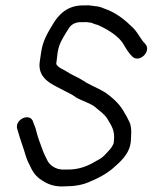

<svg xmlns="http://www.w3.org/2000/svg" viewBox="-20 -696 564 710"><path d="M213 -69C185 -69 163 -86 155 -103C149 -116 143 -126 138 -140C129 -166 119 -189 113 -216C111 -226 105 -236 103 -244C93 -282 32 -255 44 -218C50 -198 57 -175 64 -155C71 -137 76 -110 88 -89C99 -64 110 -44 137 -28C158 -14 184 -4 223 -7C254 -7 286 -12 312 -24C343 -37 372 -52 398 -74C423 -96 462 -128 464 -177L465 -197C466 -212 465 -232 459 -244L451 -260C448 -266 446 -270 442 -276C426 -307 403 -329 375 -350C350 -367 325 -376 300 -390L284 -400C265 -412 245 -419 229 -430C212 -441 197 -444 188 -459C188 -461 188 -462 189 -468L193 -501C198 -534 211 -553 226 -578L237 -595C244 -605 259 -614 277 -614H292C296 -614 296 -615 302 -614L317 -612C323 -610 331 -606 341 -604C377 -588 419 -563 437 -532C446 -516 456 -500 469 -487C496 -461 543 -508 516 -535C501 -549 492 -572 474 -591C447 -618 411 -649 369 -663C359 -667 349 -672 334 -673L319 -675C312 -676 306 -677 297 -676H286C229 -676 196 -642 174 -604C157 -575 138 -546 132 -502L127 -468C119 -413 161 -390 190 -375L213 -363C225 -357 233 -353 246 -346L261 -336C282 -323 314 -315 332 -300C350 -284 368 -273 378 -255C393 -230 406 -212 401 -173L400 -165C398 -160 391 -148 387 -144C373 -129 363 -116 349 -108L331 -98C304 -82 272 -69 232 -69Z"/></svg>

Font: PolanStronk
Style: BdIta
Weight: 700
Version: Version 1.0